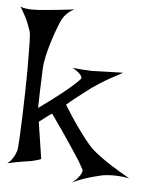

<svg xmlns="http://www.w3.org/2000/svg" viewBox="-55 -758 687 890"><g transform="rotate(5 288.0 -313.0)"><path d="M4.9 -704.1Q15.6 -699.2 30.8 -697.3Q45.9 -695.3 59.6 -695.3Q76.2 -695.3 93.8 -696.3Q111.3 -697.3 136.7 -700.2Q157.2 -702.1 187.5 -705.1Q217.8 -708 254.9 -712.9Q241.2 -706.1 231.4 -698.2Q221.7 -690.4 214.8 -682.6Q207 -673.8 202.1 -665Q195.3 -653.3 184.1 -624.5Q172.9 -595.7 161.6 -560.5Q150.4 -525.4 142.1 -489.3Q133.8 -453.1 132.8 -427.7Q131.8 -406.2 130.9 -378.9Q129.9 -355.5 128.9 -321.3Q127.9 -287.1 127 -243.2Q197.3 -293.9 235.4 -324.7Q273.4 -355.5 291 -372.1Q311.5 -390.6 315.4 -398.4Q314.5 -404.3 310.5 -411.1Q305.7 -417 296.9 -424.8Q288.1 -432.6 270.5 -442.4Q295.9 -439.5 314.9 -438.5Q334 -437.5 347.7 -436.5Q363.3 -435.5 375 -436.5Q387.7 -436.5 406.2 -437.5Q438.5 -438.5 505.9 -440.4Q440.4 -406.2 402.3 -381.8Q380.9 -368.2 364.3 -356.4Q347.7 -343.8 330.1 -330.1Q314.5 -318.4 294.4 -302.7Q274.4 -287.1 254.9 -269.5Q289.1 -213.9 314.9 -177.7Q340.8 -141.6 358.4 -119.1Q378.9 -92.8 394.5 -77.1Q410.2 -62.5 435.5 -43.9Q457 -27.3 491.7 -5.4Q526.4 16.6 576.2 44.9Q550.8 40 527.3 38.6Q503.9 37.1 487.3 38.1Q466.8 39.1 450.2 42Q432.6 45.9 411.1 51.8Q392.6 56.6 367.7 64.9Q342.8 73.2 313.5 86.9Q332 73.2 341.3 61Q350.6 48.8 354.5 41Q358.4 31.2 357.4 24.4Q352.5 14.6 335 -15.6Q318.4 -41 286.1 -89.8Q253.9 -138.7 194.3 -222.7Q191.4 -221.7 184.6 -216.8Q178.7 -211.9 167 -203.6Q155.3 -195.3 135.7 -179.7L162.1 -8.8Q153.3 -4.9 143.1 -2Q132.8 1 124 2.9Q113.3 5.9 102.5 6.8Q91.8 7.8 77.1 10.7Q64.5 12.7 46.9 16.1Q29.3 19.5 6.8 24.4Q19.5 15.6 27.3 4.4Q35.2 -6.8 40 -16.6Q44.9 -27.3 48.8 -39.1Q50.8 -48.8 53.2 -89.8Q55.7 -130.9 57.6 -188Q59.6 -245.1 61 -310.5Q62.5 -376 62.5 -434.1Q62.5 -492.2 61.5 -535.6Q60.5 -579.1 57.6 -591.8Q52.7 -607.4 45.9 -625Q40 -640.6 29.8 -660.6Q19.5 -680.7 4.9 -704.1Z"/></g></svg>

Font: Irish Growler
Style: Regular
Weight: 400
Designer: Squid
Foundry: Font Diner, Inc DBA Sideshow
Version: Version 1.000